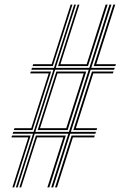

<svg xmlns="http://www.w3.org/2000/svg" viewBox="-20 -820 557 840"><path d="M49.5 0 124.5 -235H35.2L38 -243H127L213.8 -515H117.2L120 -523H216.2L304.5 -800H312.2L223.8 -523H370.8L459 -800H467.5L379.2 -523H482L479.2 -515H376.5L290 -243H400L397.2 -235H287.2L212.5 0H204L279 -235H132L57.2 0ZM134.5 -243H281.5L368.2 -515H221.2ZM144.8 -251 226.5 -507H357.2L275.8 -251ZM155 -259H269.8L346.2 -499H231.5ZM122.5 -531 125.2 -539H206L289.2 -800H297L211.2 -531ZM40.5 -251 43.2 -259H116.8L193.2 -499H112L114.8 -507H203.5L122 -251ZM34.2 0 104 -219H30L32.8 -227H114.2L42 0ZM234 -531 319.8 -800H327.5L244.2 -539H359.2L442.2 -800H450.8L365 -531ZM64.8 0 137.2 -227H268L195.8 0H187.2L257 -219H142.2L72.5 0ZM390 -531 475.8 -800H484.2L401 -539H487.2L484.5 -531ZM300.8 -251 382.5 -507H476.8L474 -499H388.2L311.8 -259H405.2L402.5 -251ZM220.8 0 293.2 -227H394.8L392 -219H299L229.2 0Z"/></svg>

Font: Big Shoulders Inline Text Thin
Style: Regular
Weight: 100
Designer: Patric King
Foundry: XO Type Co
Version: Version 2.002